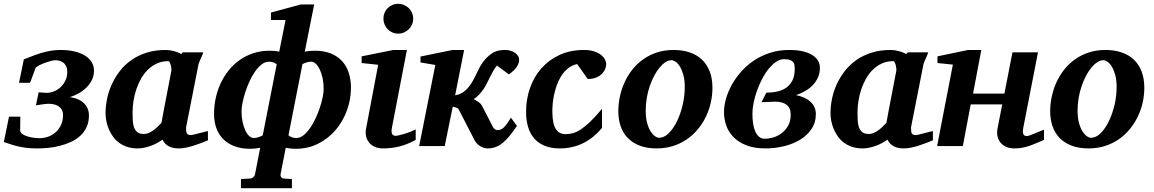

<svg xmlns="http://www.w3.org/2000/svg" viewBox="-37 -760 6005 999"><path d="M452.1 -392.1Q452.1 -366.2 441.2 -344Q430.2 -321.8 412.4 -304.2Q394.5 -286.6 372.1 -274.2Q349.6 -261.7 327.1 -254.9Q377.4 -246.6 401.6 -221.2Q425.8 -195.8 425.8 -159.2Q425.8 -124.5 413.3 -98.1Q400.9 -71.8 379.9 -52.7Q358.9 -33.7 331.5 -21.2Q304.2 -8.8 274.4 -1.2Q244.6 6.3 214.4 9.3Q184.1 12.2 157.2 12.2Q133.8 12.2 112.8 10.5Q91.8 8.8 71 4.6Q50.3 0.5 28.8 -5.9Q7.3 -12.2 -17.1 -21L9.8 -152.8H68.8L67.9 -83Q67.9 -70.3 80.3 -62Q92.8 -53.7 109.6 -49.1Q126.5 -44.4 143.1 -42.7Q159.7 -41 168 -41Q193.8 -41 216.3 -49.8Q238.8 -58.6 255.4 -74.5Q272 -90.3 281.5 -112.3Q291 -134.3 291 -160.2Q291 -180.7 282.2 -192.6Q273.4 -204.6 261.2 -210.7Q249 -216.8 236.3 -218.5Q223.6 -220.2 215.8 -220.2Q208 -220.2 197 -218.8Q186 -217.3 175.3 -215.8L149.9 -211.9L164.1 -279.8Q185.1 -278.3 193.1 -277.6Q201.2 -276.9 204.1 -276.9Q226.1 -276.9 245.8 -285.4Q265.6 -293.9 280.5 -308.6Q295.4 -323.2 304.2 -342.8Q313 -362.3 313 -384.8Q313 -404.3 306.6 -416.5Q300.3 -428.7 290.8 -435.3Q281.2 -441.9 270.3 -444.3Q259.3 -446.8 250 -446.8Q243.2 -446.8 227.3 -442.6Q211.4 -438.5 194.3 -432.1Q177.2 -425.8 163.3 -418.2Q149.4 -410.6 147 -403.8Q139.6 -384.8 134.3 -369.1Q129.4 -356 125 -344Q120.6 -332 119.1 -329.1H62L86.9 -451.2Q116.2 -462.9 140.6 -471.9Q165 -481 187.5 -487.1Q210 -493.2 231.9 -496.6Q253.9 -500 277.8 -500Q318.8 -500 351.3 -492.2Q383.8 -484.4 406 -470.2Q428.2 -456.1 440.2 -436.3Q452.1 -416.5 452.1 -392.1Z M855 -394Q855.5 -396 854.7 -403.8Q854 -411.6 851.8 -420.2Q849.6 -428.7 846.4 -435.3Q843.3 -441.9 838.9 -441.9Q806.6 -441.9 780.5 -430.2Q754.4 -418.5 733.6 -398.4Q712.9 -378.4 697.8 -352.1Q682.6 -325.7 672.6 -296.1Q662.6 -266.6 657.7 -235.8Q652.8 -205.1 652.8 -176.8Q652.8 -156.7 653.6 -136.7Q654.3 -116.7 659.4 -100.1Q664.6 -83.5 676.5 -73.2Q688.5 -63 710.9 -63Q727.1 -63 741.5 -70.3Q755.9 -77.6 767.8 -87.2Q779.8 -96.7 788.8 -106.4Q797.9 -116.2 803.2 -121.1Q806.6 -141.1 808.8 -152.1Q811 -163.1 812.7 -173.1Q814.5 -183.1 816.9 -195.8Q819.3 -208.5 824 -232.2Q828.6 -255.9 835.9 -294.2Q843.3 -332.5 855 -394ZM1044.9 -29.8Q1027.8 -22.9 1009 -15.6Q990.2 -8.3 970.7 -2.2Q951.2 3.9 931.6 8.1Q912.1 12.2 893.1 12.2Q861.3 12.2 840.1 0.5Q818.8 -11.2 809.1 -33.2Q795.9 -24.4 780.8 -16.1Q765.6 -7.8 749 -1.7Q732.4 4.4 714.8 8.3Q697.3 12.2 679.2 12.2Q648.4 12.2 624 3.9Q599.6 -4.4 581.1 -18.6Q562.5 -32.7 549.6 -51.3Q536.6 -69.8 528.3 -90.1Q520 -110.4 516.1 -131.3Q512.2 -152.3 512.2 -170.9Q512.2 -208 520.3 -246.8Q528.3 -285.6 545.2 -322.3Q562 -358.9 587.4 -391.4Q612.8 -423.8 647.5 -448Q682.1 -472.2 726.3 -486.1Q770.5 -500 824.2 -500Q846.2 -500 867.9 -494.1Q889.6 -488.3 906.7 -479L914.1 -487.8H1021Q1018.6 -480.5 1014.6 -471.2Q1010.7 -461.9 1006.8 -453.1Q1002.9 -444.3 999.8 -437.3Q996.6 -430.2 996.1 -426.8L931.2 -97.2Q931.2 -85.9 931.9 -78.1Q932.6 -70.3 935.5 -65.7Q938.5 -61 943.8 -59.1Q949.2 -57.1 958 -57.1Q960 -57.1 972.4 -60.1Q984.9 -63 999.8 -66.9Q1014.6 -70.8 1027.8 -74Q1041 -77.1 1044.9 -78.1Z M1402.8 -425.8Q1400.4 -428.2 1389.6 -433.6Q1378.9 -439 1361.8 -439Q1342.3 -439 1324.2 -424.8Q1306.2 -410.6 1290.3 -388.2Q1274.4 -365.7 1261.5 -337.4Q1248.5 -309.1 1239.3 -280.3Q1230 -251.5 1224.9 -225.3Q1219.7 -199.2 1219.7 -181.2Q1219.7 -151.4 1225.1 -126Q1230.5 -100.6 1239.3 -81.8Q1248 -63 1259.5 -52.5Q1271 -42 1282.7 -42Q1291.5 -42 1299.1 -43.7Q1306.6 -45.4 1313 -47.9Q1319.3 -50.3 1323.7 -52.7Q1328.1 -55.2 1330.1 -56.2ZM1647 -297.9Q1647 -328.1 1641.4 -354Q1635.7 -379.9 1626.7 -398.7Q1617.7 -417.5 1606.2 -428.2Q1594.7 -439 1583 -439Q1574.7 -439 1567.1 -437.5Q1559.6 -436 1553.5 -433.8Q1547.4 -431.6 1543 -429.4Q1538.6 -427.2 1536.6 -425.8L1463.9 -56.2Q1464.8 -55.2 1468.3 -52.7Q1471.7 -50.3 1476.8 -47.9Q1481.9 -45.4 1489 -43.7Q1496.1 -42 1504.9 -42Q1523.9 -42 1541.7 -55.9Q1559.6 -69.8 1575.4 -92.3Q1591.3 -114.7 1604.5 -143.1Q1617.7 -171.4 1627.2 -199.7Q1636.7 -228 1641.8 -253.9Q1647 -279.8 1647 -297.9ZM1789.1 -304.2Q1789.1 -243.2 1768.3 -186Q1747.6 -128.9 1709.7 -84.2Q1671.9 -39.6 1618.9 -12.7Q1565.9 14.2 1501 14.2Q1473.6 14.2 1449.7 8.8L1422.9 146Q1421.4 155.3 1426.5 162.1Q1431.6 168.9 1440.9 168.9L1481.9 171.9V219.2H1216.8V171.9L1262.7 168.9Q1272.5 168.9 1280.5 162.1Q1288.6 155.3 1290 146L1316.9 8.8Q1291.5 14.2 1264.6 14.2Q1217.8 14.2 1182.6 0.7Q1147.5 -12.7 1123.8 -36.9Q1100.1 -61 1088.4 -94.2Q1076.7 -127.4 1076.7 -167Q1076.7 -208.5 1085.4 -249.3Q1094.2 -290 1111.3 -326.7Q1128.4 -363.3 1153.3 -394.3Q1178.2 -425.3 1210.4 -448Q1242.7 -470.7 1281.7 -483.4Q1320.8 -496.1 1365.7 -496.1Q1379.4 -496.1 1392.3 -494.9Q1405.3 -493.7 1416 -491.2L1448.7 -655.8H1373V-694.8L1527.8 -736.8H1597.7L1548.8 -491.2Q1561 -493.7 1574.2 -494.9Q1587.4 -496.1 1601.1 -496.1Q1649.9 -496.1 1685.3 -481.4Q1720.7 -466.8 1743.7 -441.2Q1766.6 -415.5 1777.8 -380.4Q1789.1 -345.2 1789.1 -304.2Z M2126 -32.2Q2081.1 -7.8 2040.5 2.2Q2000 12.2 1957 12.2Q1929.7 12.2 1910.9 2.9Q1892.1 -6.3 1881.3 -21Q1870.6 -35.6 1867.2 -54Q1863.8 -72.3 1867.7 -90.8L1930.7 -422.9L1844.7 -432.1V-466.8L2009.8 -500H2080.1L2002.9 -99.1Q2001 -90.3 2000.5 -82Q2000 -73.7 2001.7 -67.4Q2003.4 -61 2008.3 -57.1Q2013.2 -53.2 2022 -53.2Q2025.9 -53.2 2037.4 -55.7Q2048.8 -58.1 2064 -62.5Q2079.1 -66.9 2095.5 -73.2Q2111.8 -79.6 2126 -86.9ZM2112.8 -663.1Q2112.8 -647 2106.7 -632.8Q2100.6 -618.7 2089.8 -607.9Q2079.1 -597.2 2064.9 -591.1Q2050.8 -585 2034.7 -585Q2018.6 -585 2004.6 -591.1Q1990.7 -597.2 1980.2 -607.9Q1969.7 -618.7 1963.9 -632.8Q1958 -647 1958 -663.1Q1958 -679.2 1963.9 -693.4Q1969.7 -707.5 1980.2 -717.8Q1990.7 -728 2004.6 -734.1Q2018.6 -740.2 2034.7 -740.2Q2050.8 -740.2 2064.9 -734.1Q2079.1 -728 2089.8 -717.8Q2100.6 -707.5 2106.7 -693.4Q2112.8 -679.2 2112.8 -663.1Z M2664.1 -448.2Q2664.1 -431.2 2651.4 -411.9Q2638.7 -392.6 2610.8 -373L2548.8 -418.9Q2538.6 -407.2 2529.8 -391.8Q2521 -376.5 2512.9 -360.1Q2504.9 -343.8 2496.8 -327.6Q2488.8 -311.5 2480 -297.9Q2468.8 -281.2 2455.3 -267.1Q2441.9 -252.9 2427.7 -244.1Q2440.4 -237.8 2452.9 -229Q2465.3 -220.2 2469.7 -211.9L2526.9 -101.1Q2530.8 -93.3 2537.4 -88.1Q2543.9 -83 2550.8 -83Q2559.6 -83 2567.6 -85.9Q2575.7 -88.9 2583.7 -96.2Q2591.8 -103.5 2600.8 -116Q2609.9 -128.4 2621.1 -147.9L2652.8 -105Q2632.3 -74.7 2614.3 -52.7Q2596.2 -30.8 2578.4 -16.4Q2560.5 -2 2541.5 5.1Q2522.5 12.2 2500 12.2Q2491.2 12.2 2481.2 9.3Q2471.2 6.3 2461.9 0.7Q2452.6 -4.9 2445.1 -12.5Q2437.5 -20 2433.1 -28.8L2349.1 -191.9Q2347.7 -194.8 2344 -196.8Q2340.3 -198.7 2335.9 -200.4Q2331.5 -202.1 2326.9 -203.1Q2322.3 -204.1 2318.8 -205.1L2276.9 0H2144L2228 -421.9L2150.9 -435.1V-465.8L2317.9 -500H2377.9L2331.1 -264.2Q2363.3 -269.5 2386 -290.5Q2408.7 -311.5 2425.8 -344.2Q2434.6 -359.4 2441.9 -375.7Q2449.2 -392.1 2458 -408.4Q2466.8 -424.8 2478.8 -440.9Q2490.7 -457 2508.8 -472.2Q2516.6 -478.5 2524.7 -483.6Q2532.7 -488.8 2542.2 -492.4Q2551.8 -496.1 2563.5 -498Q2575.2 -500 2590.8 -500Q2606 -500 2619.1 -496.1Q2632.3 -492.2 2642.3 -485.4Q2652.3 -478.5 2658.2 -469Q2664.1 -459.5 2664.1 -448.2Z M3117.2 -425.8Q3117.2 -417 3112.8 -403.8Q3108.4 -390.6 3097.4 -378.4Q3086.4 -366.2 3067.9 -357.7Q3049.3 -349.1 3021 -349.1L2965.8 -426.8Q2937.5 -420.4 2917 -403.3Q2896.5 -386.2 2882.3 -363.3Q2868.2 -340.3 2859.1 -314Q2850.1 -287.6 2845.2 -263.2Q2840.3 -238.8 2838.6 -219Q2836.9 -199.2 2836.9 -189Q2836.9 -166 2838.9 -143.3Q2840.8 -120.6 2847.9 -102.5Q2855 -84.5 2868.9 -73.2Q2882.8 -62 2907.2 -62Q2925.8 -62 2944.8 -67.4Q2963.9 -72.8 2986.1 -87.4Q3008.3 -102.1 3034.9 -127.7Q3061.5 -153.3 3095.2 -193.8V-94.2Q3074.7 -69.8 3051.3 -50.3Q3027.8 -30.8 3000.7 -16.8Q2973.6 -2.9 2942.6 4.6Q2911.6 12.2 2876 12.2Q2830.1 12.2 2796.9 -1.5Q2763.7 -15.1 2742.2 -40Q2720.7 -64.9 2710.4 -100.1Q2700.2 -135.3 2700.2 -178.2Q2700.2 -243.2 2720.5 -301.5Q2740.7 -359.9 2779.5 -404.1Q2818.4 -448.2 2874.3 -474.1Q2930.2 -500 3002 -500Q3031.7 -500 3053.5 -492.9Q3075.2 -485.8 3089.4 -474.9Q3103.5 -463.9 3110.4 -450.9Q3117.2 -438 3117.2 -425.8Z M3525.9 -307.1Q3525.9 -343.8 3518.6 -370.1Q3511.2 -396.5 3500.7 -413.6Q3490.2 -430.7 3478.3 -438.7Q3466.3 -446.8 3457 -446.8Q3441.9 -446.8 3426 -436.8Q3410.2 -426.8 3395.3 -408.9Q3380.4 -391.1 3367.2 -366.5Q3354 -341.8 3344 -312.7Q3334 -283.7 3328.4 -251.2Q3322.8 -218.8 3322.8 -185.1Q3322.8 -146.5 3330.3 -119.4Q3337.9 -92.3 3348.9 -75.4Q3359.9 -58.6 3371.6 -50.8Q3383.3 -43 3392.1 -43Q3418.5 -43 3442.6 -66.9Q3466.8 -90.8 3485.4 -128.9Q3503.9 -167 3514.9 -213.9Q3525.9 -260.7 3525.9 -307.1ZM3669.9 -303.2Q3669.9 -263.7 3661.1 -225.1Q3652.3 -186.5 3635.3 -151.6Q3618.2 -116.7 3593.3 -86.7Q3568.4 -56.6 3536.1 -34.7Q3503.9 -12.7 3464.6 -0.2Q3425.3 12.2 3379.9 12.2Q3328.6 12.2 3291 -2.4Q3253.4 -17.1 3228.8 -42.7Q3204.1 -68.4 3192.1 -103.8Q3180.2 -139.2 3180.2 -181.2Q3180.2 -220.2 3188.7 -259Q3197.3 -297.9 3213.6 -333.5Q3230 -369.1 3254.4 -399.4Q3278.8 -429.7 3310.8 -452.1Q3342.8 -474.6 3382.1 -487.3Q3421.4 -500 3467.8 -500Q3513.7 -500 3551 -487.5Q3588.4 -475.1 3614.7 -450.4Q3641.1 -425.8 3655.5 -388.9Q3669.9 -352.1 3669.9 -303.2Z M4098.1 -401.9Q4098.1 -411.1 4096.9 -420.2Q4095.7 -429.2 4090.3 -436.3Q4085 -443.4 4074 -447.8Q4063 -452.1 4043 -452.1Q4021.5 -452.1 4001.2 -438.5Q3981 -424.8 3962.4 -401.9Q3943.8 -378.9 3928.5 -349.4Q3913.1 -319.8 3901.9 -288.6Q3890.6 -257.3 3884.3 -226.1Q3877.9 -194.8 3877.9 -168.9Q3877.9 -140.1 3881.6 -116.2Q3885.3 -92.3 3893.1 -75Q3900.9 -57.6 3913.1 -47.9Q3925.3 -38.1 3942.4 -38.1Q3963.4 -38.1 3987.1 -45.2Q4010.7 -52.2 4030.8 -67.6Q4050.8 -83 4064 -106.4Q4077.1 -129.9 4077.1 -163.1Q4077.1 -198.2 4055.9 -214.6Q4034.7 -231 3998 -231Q3993.7 -231 3985.6 -230.7Q3977.5 -230.5 3967.8 -230Q3958 -229.5 3946.8 -229Q3935.5 -228.5 3925.3 -228L3950.2 -277.8Q3980 -277.8 4006.8 -283.7Q4033.7 -289.6 4054 -303.7Q4074.2 -317.9 4086.2 -341.8Q4098.1 -365.7 4098.1 -401.9ZM4229 -407.2Q4229 -379.4 4218.8 -356.7Q4208.5 -334 4191.4 -316.4Q4174.3 -298.8 4151.9 -286.1Q4129.4 -273.4 4105 -265.1Q4127.4 -260.7 4146.5 -252.2Q4165.5 -243.7 4179.2 -231.2Q4192.9 -218.8 4200.4 -202.6Q4208 -186.5 4208 -167Q4208 -121.6 4184.8 -87.9Q4161.6 -54.2 4124.3 -32Q4086.9 -9.8 4040.3 1.2Q3993.7 12.2 3947.3 12.2Q3886.2 12.2 3844.7 -4.6Q3803.2 -21.5 3777.8 -48.3Q3752.4 -75.2 3741.2 -108.9Q3730 -142.6 3730 -175.8Q3730 -208.5 3740.2 -245.4Q3750.5 -282.2 3770.3 -318.1Q3790 -354 3819.1 -387Q3848.1 -419.9 3886 -445.1Q3923.8 -470.2 3969.7 -485.1Q4015.6 -500 4069.3 -500Q4113.3 -500 4143.6 -492.2Q4173.8 -484.4 4192.9 -471.4Q4211.9 -458.5 4220.5 -441.9Q4229 -425.3 4229 -407.2Z M4627 -394Q4627.4 -396 4626.7 -403.8Q4626 -411.6 4623.8 -420.2Q4621.6 -428.7 4618.4 -435.3Q4615.2 -441.9 4610.8 -441.9Q4578.6 -441.9 4552.5 -430.2Q4526.4 -418.5 4505.6 -398.4Q4484.9 -378.4 4469.7 -352.1Q4454.6 -325.7 4444.6 -296.1Q4434.6 -266.6 4429.7 -235.8Q4424.8 -205.1 4424.8 -176.8Q4424.8 -156.7 4425.5 -136.7Q4426.3 -116.7 4431.4 -100.1Q4436.5 -83.5 4448.5 -73.2Q4460.4 -63 4482.9 -63Q4499 -63 4513.4 -70.3Q4527.8 -77.6 4539.8 -87.2Q4551.8 -96.7 4560.8 -106.4Q4569.8 -116.2 4575.2 -121.1Q4578.6 -141.1 4580.8 -152.1Q4583 -163.1 4584.7 -173.1Q4586.4 -183.1 4588.9 -195.8Q4591.3 -208.5 4595.9 -232.2Q4600.6 -255.9 4607.9 -294.2Q4615.2 -332.5 4627 -394ZM4816.9 -29.8Q4799.8 -22.9 4781 -15.6Q4762.2 -8.3 4742.7 -2.2Q4723.1 3.9 4703.6 8.1Q4684.1 12.2 4665 12.2Q4633.3 12.2 4612.1 0.5Q4590.8 -11.2 4581.1 -33.2Q4567.9 -24.4 4552.7 -16.1Q4537.6 -7.8 4521 -1.7Q4504.4 4.4 4486.8 8.3Q4469.2 12.2 4451.2 12.2Q4420.4 12.2 4396 3.9Q4371.6 -4.4 4353 -18.6Q4334.5 -32.7 4321.5 -51.3Q4308.6 -69.8 4300.3 -90.1Q4292 -110.4 4288.1 -131.3Q4284.2 -152.3 4284.2 -170.9Q4284.2 -208 4292.2 -246.8Q4300.3 -285.6 4317.1 -322.3Q4334 -358.9 4359.4 -391.4Q4384.8 -423.8 4419.4 -448Q4454.1 -472.2 4498.3 -486.1Q4542.5 -500 4596.2 -500Q4618.2 -500 4639.9 -494.1Q4661.6 -488.3 4678.7 -479L4686 -487.8H4793Q4790.5 -480.5 4786.6 -471.2Q4782.7 -461.9 4778.8 -453.1Q4774.9 -444.3 4771.7 -437.3Q4768.6 -430.2 4768.1 -426.8L4703.1 -97.2Q4703.1 -85.9 4703.9 -78.1Q4704.6 -70.3 4707.5 -65.7Q4710.4 -61 4715.8 -59.1Q4721.2 -57.1 4730 -57.1Q4731.9 -57.1 4744.4 -60.1Q4756.8 -63 4771.7 -66.9Q4786.6 -70.8 4799.8 -74Q4813 -77.1 4816.9 -78.1Z M5395 -32.2Q5375 -23.9 5356.7 -15.9Q5338.4 -7.8 5320.1 -1.5Q5301.8 4.9 5282.7 8.5Q5263.7 12.2 5241.7 12.2Q5214.8 12.2 5196.3 3.2Q5177.7 -5.9 5167 -20.3Q5156.2 -34.7 5152.8 -52.7Q5149.4 -70.8 5152.8 -88.9L5177.7 -216.8H5013.7L4972.7 0H4838.9L4920.9 -423.8L4840.8 -432.1V-466.8L5000 -500H5068.8L5025.9 -272.9H5189L5231 -487.8H5363.8L5287.6 -97.2Q5285.6 -88.4 5285.2 -80.1Q5284.7 -71.8 5286.4 -65.4Q5288.1 -59.1 5293 -55.4Q5297.9 -51.8 5306.6 -51.8Q5311 -51.8 5323.7 -56.6Q5336.4 -61.5 5350.8 -67.4Q5365.2 -73.2 5377.9 -78.6Q5390.6 -84 5395 -85Z M5772.9 -307.1Q5772.9 -343.8 5765.6 -370.1Q5758.3 -396.5 5747.8 -413.6Q5737.3 -430.7 5725.3 -438.7Q5713.4 -446.8 5704.1 -446.8Q5689 -446.8 5673.1 -436.8Q5657.2 -426.8 5642.3 -408.9Q5627.4 -391.1 5614.3 -366.5Q5601.1 -341.8 5591.1 -312.7Q5581.1 -283.7 5575.4 -251.2Q5569.8 -218.8 5569.8 -185.1Q5569.8 -146.5 5577.4 -119.4Q5585 -92.3 5595.9 -75.4Q5606.9 -58.6 5618.7 -50.8Q5630.4 -43 5639.2 -43Q5665.5 -43 5689.7 -66.9Q5713.9 -90.8 5732.4 -128.9Q5751 -167 5762 -213.9Q5772.9 -260.7 5772.9 -307.1ZM5917 -303.2Q5917 -263.7 5908.2 -225.1Q5899.4 -186.5 5882.3 -151.6Q5865.2 -116.7 5840.3 -86.7Q5815.4 -56.6 5783.2 -34.7Q5751 -12.7 5711.7 -0.2Q5672.4 12.2 5627 12.2Q5575.7 12.2 5538.1 -2.4Q5500.5 -17.1 5475.8 -42.7Q5451.2 -68.4 5439.2 -103.8Q5427.2 -139.2 5427.2 -181.2Q5427.2 -220.2 5435.8 -259Q5444.3 -297.9 5460.7 -333.5Q5477.1 -369.1 5501.5 -399.4Q5525.9 -429.7 5557.9 -452.1Q5589.8 -474.6 5629.2 -487.3Q5668.5 -500 5714.8 -500Q5760.7 -500 5798.1 -487.5Q5835.4 -475.1 5861.8 -450.4Q5888.2 -425.8 5902.6 -388.9Q5917 -352.1 5917 -303.2Z"/></svg>

Font: Charis SIL Cyr
Style: Bold Italic
Weight: 700
Italic angle: -11°
Foundry: SIL International
Version: Version 5.000